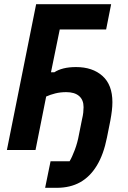

<svg xmlns="http://www.w3.org/2000/svg" viewBox="-20 -718 614 919"><path d="M196 181 222 54H313Q325 34 338 -0.5Q351 -35 358 -74L372 -144Q377 -165 378.5 -179Q380 -193 380 -205Q380 -240 358.5 -258.5Q337 -277 297 -277Q269 -277 245 -271Q221 -265 201 -256L150 0H13L153 -698H512L488 -577H266L224 -372H240Q258 -384 284 -390.5Q310 -397 344 -397Q423 -397 470.5 -354.5Q518 -312 518 -229Q518 -210 515.5 -188.5Q513 -167 508 -140L492 -60Q476 21 443.5 74.5Q411 128 363.5 154.5Q316 181 251 181Z"/></svg>

Font: IBM Plex Sans Condensed
Style: Bold Italic
Weight: 700
Width: 3
Italic angle: -11.31°
Designer: Mike Abbink, Paul van der Laan, Pieter van Rosmalen
Foundry: Bold Monday
Version: Version 3.201